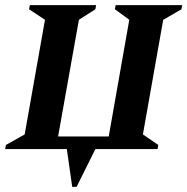

<svg xmlns="http://www.w3.org/2000/svg" viewBox="-34 -580 729 747"><path d="M226 0H-14L-11 -16L62 -57L141 -503L79 -544L82 -560H340L337 -544L273 -503L192 -49H389L469 -503L413 -544L416 -560H675L672 -544L601 -503L522 -57L582 -16L579 0H337L264 147H247Z"/></svg>

Font: Spectral SC
Style: Bold Italic
Weight: 700
Italic angle: -10°
Designer: Jean-Baptiste Levee
Foundry: Production Type
Version: Version 2.001